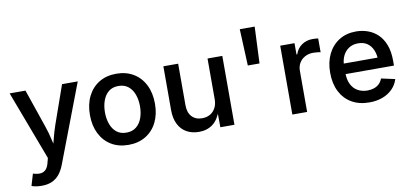

<svg xmlns="http://www.w3.org/2000/svg" viewBox="-81 -1009 3219 1499"><g transform="rotate(-10 1528.5 -260.0)"><path d="M63.5 195.3 91.3 102.1 105 106Q133.3 113.3 155.8 109.9Q178.2 106.4 193.8 89.6Q209.5 72.8 217.8 39.6L227.5 2.4L21 -545.9H146.5L250.5 -242.2Q268.6 -189.9 280 -138.4Q291.5 -86.9 305.2 -34.2H272Q286.1 -86.9 299.1 -138.9Q312 -190.9 329.6 -242.2L436.5 -545.9H561L325.2 72.8Q308.6 116.7 284.2 147Q259.8 177.2 225.1 192.6Q190.4 208 143.6 208Q117.2 208 95.9 204.1Q74.7 200.2 63.5 195.3Z M866.7 11.2Q788.1 11.2 730.2 -23.9Q672.4 -59.1 640.6 -122.6Q608.9 -186 608.9 -270Q608.9 -355 640.6 -418.7Q672.4 -482.4 730.2 -517.6Q788.1 -552.7 866.7 -552.7Q944.8 -552.7 1002.9 -517.6Q1061 -482.4 1092.8 -418.7Q1124.5 -355 1124.5 -270Q1124.5 -186 1092.8 -122.6Q1061 -59.1 1002.9 -23.9Q944.8 11.2 866.7 11.2ZM866.7 -85.9Q913.6 -85.9 944.6 -110.8Q975.6 -135.7 990.7 -177.7Q1005.9 -219.7 1005.9 -270.5Q1005.9 -321.3 990.7 -363.5Q975.6 -405.8 944.6 -430.7Q913.6 -455.6 866.7 -455.6Q819.3 -455.6 788.8 -430.7Q758.3 -405.8 743.2 -363.8Q728 -321.8 728 -270.5Q728 -219.7 743.2 -177.7Q758.3 -135.7 788.8 -110.8Q819.3 -85.9 866.7 -85.9Z M1426.3 6.8Q1370.6 6.8 1328.4 -16.8Q1286.1 -40.5 1262.9 -86.7Q1239.7 -132.8 1239.7 -198.7V-545.9H1356.9V-215.3Q1356.9 -158.7 1386.7 -126.2Q1416.5 -93.8 1468.3 -93.8Q1503.4 -93.8 1530.8 -109.1Q1558.1 -124.5 1574 -153.8Q1589.8 -183.1 1589.8 -224.1V-545.9H1707V0H1595.2L1594.2 -134.3H1604.5Q1581.1 -61.5 1535.6 -27.3Q1490.2 6.8 1426.3 6.8Z M1890.1 -437.5 1877.4 -727.5H1995.6L1982.9 -437.5Z M2166 0V-545.9H2279.3V-456.5H2285.2Q2300.3 -502.4 2337.4 -527.8Q2374.5 -553.2 2421.9 -553.2Q2432.6 -553.2 2445.8 -552.5Q2459 -551.8 2467.8 -550.3V-440.4Q2460.9 -442.9 2443.8 -444.8Q2426.8 -446.8 2409.7 -446.8Q2373.5 -446.8 2344.7 -431.4Q2315.9 -416 2299.6 -388.9Q2283.2 -361.8 2283.2 -326.2V0Z M2775.9 11.2Q2694.3 11.2 2635.5 -23.4Q2576.7 -58.1 2544.9 -121.1Q2513.2 -184.1 2513.2 -269.5Q2513.2 -353.5 2544.4 -417.2Q2575.7 -481 2632.8 -516.8Q2689.9 -552.7 2767.1 -552.7Q2815.4 -552.7 2859.9 -537.1Q2904.3 -521.5 2939 -488.3Q2973.6 -455.1 2993.7 -402.8Q3013.7 -350.6 3013.7 -277.8V-238.8H2572.8V-322.3H2954.6L2899.9 -295.9Q2899.9 -344.2 2884.8 -380.9Q2869.6 -417.5 2840.3 -438Q2811 -458.5 2767.6 -458.5Q2723.6 -458.5 2692.9 -437.7Q2662.1 -417 2646 -382.3Q2629.9 -347.7 2629.9 -306.6V-249.5Q2629.9 -195.3 2648.2 -158.2Q2666.5 -121.1 2700 -102.1Q2733.4 -83 2777.3 -83Q2806.2 -83 2829.8 -91.3Q2853.5 -99.6 2870.6 -116.2Q2887.7 -132.8 2896.5 -157.2L3005.4 -133.3Q2992.2 -89.8 2960.7 -57.4Q2929.2 -24.9 2882.3 -6.8Q2835.4 11.2 2775.9 11.2Z"/></g></svg>

Font: Inter Cardless
Style: Medium
Weight: 500
Designer: Rasmus Andersson
Foundry: rsms
Version: Version 4.001;git-9221beed3